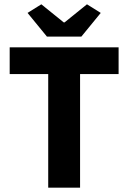

<svg xmlns="http://www.w3.org/2000/svg" viewBox="-20 -872 596 892"><path d="M204 0H352V-528H531V-652H25V-528H204ZM198 -702H358L448 -812L384 -852L280 -768H276L172 -852L108 -812Z"/></svg>

Font: Giro Sans Regular
Style: Bold
Weight: 700
Designer: Paul D. Hunt
Foundry: Adobe Systems Incorporated
Version: Version 1.000;PS 1.0;hotconv 1.0.88;makeotf.lib2.5.647800